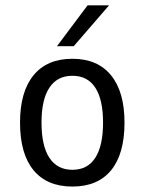

<svg xmlns="http://www.w3.org/2000/svg" viewBox="-20 -684 540 716"><path d="M250 -401.4Q193.4 -401.4 164.1 -356.9Q134.8 -312.5 134.8 -226.6Q134.8 -140.6 164.1 -95.7Q193.4 -50.8 250 -50.8Q306.6 -50.8 335.4 -95.7Q364.3 -140.6 364.3 -226.6Q364.3 -312.5 335.4 -356.9Q306.6 -401.4 250 -401.4ZM250 -464.8Q343.8 -464.8 394 -403.3Q444.3 -341.8 444.3 -226.6Q444.3 -110.4 394.5 -49.3Q344.7 11.7 250 11.7Q155.3 11.7 105 -49.3Q54.7 -110.4 54.7 -226.6Q54.7 -341.8 105 -403.3Q155.3 -464.8 250 -464.8ZM306.6 -664.1H386.7L254.9 -511.7H192.4Z"/></svg>

Font: BabelStone Xiangqi Colour
Style: Regular
Weight: 400
Designer: Andrew West
Foundry: BabelStone
Version: Version 11.001 November 01, 2021